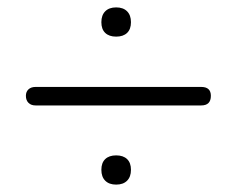

<svg xmlns="http://www.w3.org/2000/svg" viewBox="-20 -600 640 519"><path d="M50 -341Q50 -352 57 -358.5Q64 -365 76 -365H524Q550 -365 550 -341Q550 -315 524 -315H76Q64 -315 57 -322Q50 -329 50 -341ZM254 -141Q254 -160 264.5 -170Q275 -180 294 -180Q313 -180 323.5 -170Q334 -160 334 -141Q334 -122 323.5 -111.5Q313 -101 294 -101Q275 -101 264.5 -111.5Q254 -122 254 -141ZM254 -540Q254 -559 264.5 -569.5Q275 -580 294 -580Q313 -580 323.5 -569.5Q334 -559 334 -540Q334 -521 323.5 -511Q313 -501 294 -501Q275 -501 264.5 -511Q254 -521 254 -540Z"/></svg>

Font: SN Pro Light
Style: Regular
Weight: 300
Designer: Tobias Whetton
Foundry: Supernotes
Version: Version 1.002